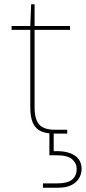

<svg xmlns="http://www.w3.org/2000/svg" viewBox="-20 -622 400 894"><path d="M231 0Q195 0 170.5 -11Q146 -22 133.5 -49Q121 -76 121 -122V-483H34V-501H121L125 -602H141V-501H306V-483H141V-122Q141 -67 162.5 -42.5Q184 -18 234 -18H293V0ZM180 252V232H243Q295 232 316 214Q337 196 337 165Q337 138 316 119.5Q295 101 243 101H210V-8H230V82Q274 80 303 90Q332 100 346 119Q360 138 360 164Q360 188 348 208Q336 228 312 240Q288 252 252 252Z"/></svg>

Font: DM Sans 18pt Thin
Style: Regular
Weight: 250
Designer: Colophon Foundry, Jonny Pinhorn
Foundry: Colophon Foundry
Version: Version 4.004;gftools[0.9.30]